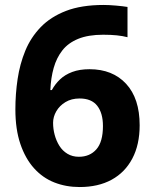

<svg xmlns="http://www.w3.org/2000/svg" viewBox="-20 -744 621 774"><path d="M42 -303Q42 -365 51 -425.5Q60 -486 82 -539.5Q104 -593 144 -634.5Q184 -676 246 -700Q308 -724 398 -724Q419 -724 447.5 -721.5Q476 -719 494 -716V-594Q475 -599 451 -601.5Q427 -604 396 -604Q336 -604 295.5 -587.5Q255 -571 231.5 -541Q208 -511 196.5 -470.5Q185 -430 183 -381H189Q202 -405 222 -424Q242 -443 271.5 -454Q301 -465 341 -465Q434 -465 488.5 -406Q543 -347 543 -239Q543 -161 513.5 -105Q484 -49 430 -19.5Q376 10 301 10Q246 10 199 -8.5Q152 -27 117 -66Q82 -105 62 -164Q42 -223 42 -303ZM298 -112Q342 -112 368.5 -142Q395 -172 395 -236Q395 -288 372 -317.5Q349 -347 301 -347Q268 -347 244 -332.5Q220 -318 207 -295.5Q194 -273 194 -249Q194 -224 200.5 -200Q207 -176 219.5 -156Q232 -136 252 -124Q272 -112 298 -112Z"/></svg>

Font: Noto Sans Cherokee
Style: Regular
Weight: 400
Designer: Monotype Design Team
Foundry: Monotype Imaging Inc.
Version: Version 2.001